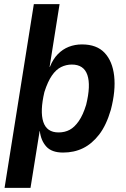

<svg xmlns="http://www.w3.org/2000/svg" viewBox="-20 -725 608 925"><path d="M2 180 143 -705H267L219 -403L220 -402Q235 -440 258.5 -464Q282 -488 311.5 -499.5Q341 -511 375 -511Q446 -511 484 -470.5Q522 -430 530 -359Q538 -288 514 -196Q492 -121 457.5 -76.5Q423 -32 380 -11Q337 10 284 10Q229 10 203 -19Q177 -48 172 -93L171 -94L127 180ZM262 -87Q292 -87 315.5 -99.5Q339 -112 359.5 -141.5Q380 -171 395 -220Q418 -313 401 -363.5Q384 -414 326 -414Q299 -414 274.5 -402Q250 -390 230 -361Q210 -332 194 -282Q172 -189 188.5 -138Q205 -87 262 -87Z"/></svg>

Font: Nunito Sans 7pt Condensed
Style: Bold Italic
Weight: 700
Width: 3
Italic angle: -9°
Designer: Vernon Adams
Foundry: Vernon Adams
Version: Version 3.101;gftools[0.9.27]